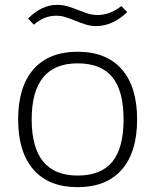

<svg xmlns="http://www.w3.org/2000/svg" viewBox="-20 -764 642 794"><path d="M301 10Q182 10 118.5 -62.5Q55 -135 55 -270Q55 -405 118.5 -477.5Q182 -550 301 -550Q420 -550 483.5 -477.5Q547 -405 547 -270Q547 -135 483.5 -62.5Q420 10 301 10ZM301 -38Q398 -38 444.5 -95Q491 -152 491 -270Q491 -388 444.5 -445Q398 -502 301 -502Q111 -502 111 -270Q111 -38 301 -38ZM96 -687Q152 -744 216 -744Q240 -744 261 -737.5Q282 -731 302 -723Q322 -715 341.5 -708.5Q361 -702 384 -702Q435 -702 482 -739L506 -714Q479 -687 445.5 -671.5Q412 -656 377 -656Q356 -656 335 -662.5Q314 -669 293.5 -677.5Q273 -686 253 -692.5Q233 -699 213 -699Q189 -699 166 -690.5Q143 -682 120 -662Z"/></svg>

Font: Encode Sans Wide
Style: ExtraLight
Weight: 200
Designer: Pablo Impallari, Andres Torresi
Foundry: Pablo Impallari, Andres Torresi
Version: Version 1.000; ttfautohint (v1.00) -l 8 -r 50 -G 200 -x 14 -